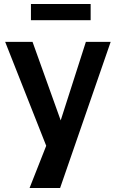

<svg xmlns="http://www.w3.org/2000/svg" viewBox="-20 -735 589 968"><path d="M538 -524 283 213H129L213 0L6 -524H144L286 -128L413 -524ZM136 -633V-715H437V-633Z"/></svg>

Font: Rising Sun
Style: Bold
Weight: 700
Designer: Matt McInerney, Pablo Impallari, Rodrigo Fuenzalida (Raleway font), Stephen Hutchings (Greek), Cristiano Sobral (main ch
Foundry: The Rising Sun Project Authors
Version: Version 4.327; ttfautohint (v1.8.4.7-5d5b-dirty)